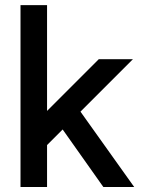

<svg xmlns="http://www.w3.org/2000/svg" viewBox="-20 -743 567 763"><path d="M167 -166.5V0H61.5V-722.7H167V-302.2L372.6 -507.8H508.3L299.8 -299.3L513.2 0H390.6L229 -228.5Z"/></svg>

Font: Giphurs Medium
Style: Regular
Weight: 500
Version: Version 0.920; ttfautohint (v1.8.4.7-5d5b)